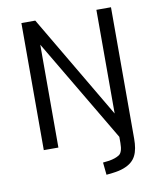

<svg xmlns="http://www.w3.org/2000/svg" viewBox="-96 -781 879 1049"><g transform="rotate(-10 343.5 -256.5)"><path d="M409 192 402 123 437 119Q472 113 493 99.5Q514 86 514 34V-60L518 7L171 -579H176V0H95V-705H172L515 -123H511V-705H592V25Q592 52 588 75.5Q584 99 574.5 118Q565 137 548 151Q531 165 505.5 174.5Q480 184 445 188Z"/></g></svg>

Font: Nunito Sans 7pt Condensed
Style: Regular
Weight: 400
Width: 3
Designer: Vernon Adams
Foundry: Vernon Adams
Version: Version 3.101;gftools[0.9.27]